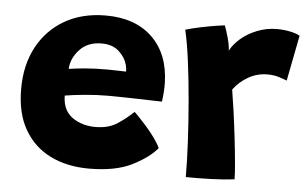

<svg xmlns="http://www.w3.org/2000/svg" viewBox="-43 -602 1071 667"><g transform="rotate(5 492.0 -268.0)"><path d="M524 -89.5Q496 -55.5 438.5 -26.5Q381 2.5 288 2.5Q212 2.5 153.8 -26.2Q95.5 -55 62.8 -111.8Q30 -168.5 30 -253Q30 -337.5 64 -400.2Q98 -463 159 -497.8Q220 -532.5 301.5 -532.5Q404 -532.5 463.5 -475.2Q523 -418 525.5 -317Q526 -283 521 -251.5Q513.5 -251.5 489 -252.2Q464.5 -253 433.8 -253.8Q403 -254.5 375.8 -255Q348.5 -255.5 335.5 -255.5Q292 -255.5 251 -251.5Q210 -247.5 183 -243Q183 -224.5 188 -208.5Q197.5 -177.5 228.5 -160.5Q259.5 -143.5 298 -143.5Q344.5 -143.5 375.8 -164.5Q407 -185.5 429.5 -207.5Q433 -205 445 -192.5Q457 -180 472.8 -162.2Q488.5 -144.5 502.5 -125.2Q516.5 -106 524 -89.5ZM188.5 -336.5Q211 -340 244 -343Q277 -346 320.5 -346Q343.5 -346 362 -345.2Q380.5 -344.5 388 -344.5Q388 -355 385 -367.5Q378.5 -393 355.8 -413.8Q333 -434.5 295.5 -434.5Q247 -434.5 218.8 -404.2Q190.5 -374 188.5 -336.5Z M737 -448Q748.5 -470.5 772.2 -491Q796 -511.5 828.8 -524.5Q861.5 -537.5 898.5 -537.5Q921 -537.5 943.8 -532.8Q966.5 -528 977.5 -521L946.5 -362Q935.5 -366.5 918 -372Q900.5 -377.5 878 -377.5Q843 -377.5 812.2 -360.2Q781.5 -343 760.5 -314.5Q765.5 -285 771.8 -240.2Q778 -195.5 783.5 -148Q789 -100.5 792.5 -61.5Q796 -22.5 796 -4.5Q760.5 0 714.5 1.5Q668.5 3 626.5 2.5Q626.5 -50 623 -119.5Q619.5 -189 613.2 -262.5Q607 -336 598.5 -400.5Q590 -465 580 -507.5Q604 -514.5 633 -520.5Q662 -526.5 685.5 -530.2Q709 -534 715.5 -534.5Q721.5 -520.5 729 -493.2Q736.5 -466 737 -448Z"/></g></svg>

Font: Grandstander
Style: Bold
Weight: 700
Designer: Tyler Finck
Foundry: Etcetera Type Co
Version: Version 1.200; ttfautohint (v1.8.3)